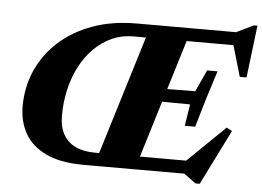

<svg xmlns="http://www.w3.org/2000/svg" viewBox="-52 -783 1217 891"><g transform="rotate(5 556.0 -337.0)"><path d="M620 -675H809.5L603 0H413ZM553.5 -675H1016L1095 -713.5H1112L1082.5 -470H1051L1002 -637.5L1029 -614H542.5Q490 -614 444.5 -593.8Q399 -573.5 362 -537.2Q325 -501 298.8 -451.5Q272.5 -402 258.5 -342.5Q244.5 -283 244.5 -218Q244.5 -167.5 263.8 -132.5Q283 -97.5 320.2 -79.2Q357.5 -61 411 -61H873.5L815 -39.5L1011 -230L1037 -216.5L909 40.5H889L834 0H366Q257 0 189.5 -32Q122 -64 90.5 -119.8Q59 -175.5 59 -246Q59 -335 93 -412.8Q127 -490.5 191.8 -549.5Q256.5 -608.5 347.8 -641.8Q439 -675 553.5 -675ZM865 -221.5H816.5L832.5 -322.5L616 -324.5L634 -383.5L851 -385.5L897.5 -486.5H946L904 -354Z"/></g></svg>

Font: Newsreader 24pt ExtraBold
Style: Italic
Weight: 800
Italic angle: -17°
Designer: Hugues Gentile
Foundry: Production Type
Version: Version 1.003